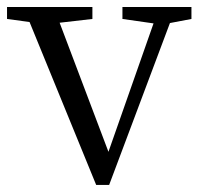

<svg xmlns="http://www.w3.org/2000/svg" viewBox="-23 -522 576 549"><path d="M252 6.8 61.5 -459 -2.9 -467.8V-502H241.2V-467.8L147.5 -457L287.1 -87.9L416 -455.1L327.1 -467.8V-502H524.4V-467.8L462.9 -456.1L289.1 6.8Z"/></svg>

Font: Bpmf GenRyu Min R
Style: R
Weight: 400
Foundry: But Ko
Version: Version 1.320